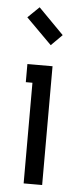

<svg xmlns="http://www.w3.org/2000/svg" viewBox="-51 -718 316 747"><g transform="rotate(5 107.0 -344.0)"><path d="M128.9 -544.9 28.8 -645 73.2 -688 171.9 -587.9ZM70.8 -393.1H44.9V-463.9H143.1V0H70.8Z"/></g></svg>

Font: Rawengulk
Style: Bold
Weight: 700
Version: Version 0.92